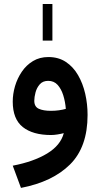

<svg xmlns="http://www.w3.org/2000/svg" viewBox="-20 -672 499 957"><path d="M192.9 -469.7V-651.9H241.2V-469.7ZM416.5 -99.1Q416.5 61 329.1 147.7Q241.7 234.4 84.5 264.6L43.5 153.8Q147.9 133.8 215.1 93Q282.2 52.2 297.9 -8.3Q282.7 -4.4 265.6 -1.7Q248.5 1 234.4 1Q143.6 1 93.5 -38.8Q43.5 -78.6 43.5 -165.5Q43.5 -203.6 54.9 -242.7Q66.4 -281.7 88.9 -314.7Q111.3 -347.7 144.5 -367.7Q177.7 -387.7 221.2 -387.7Q271.5 -387.7 308.3 -363.3Q345.2 -338.9 369.1 -297.4Q393.1 -255.9 404.8 -204.6Q416.5 -153.3 416.5 -99.1ZM233.9 -119.6Q254.9 -119.6 273.9 -122.3Q293 -125 308.1 -129.4Q305.2 -165.5 295.2 -197.3Q285.2 -229 267.1 -249Q249 -269 220.2 -269Q193.4 -269 178.2 -251.7Q163.1 -234.4 157 -211.2Q150.9 -188 150.9 -169.9Q150.9 -140.1 173.3 -129.9Q195.8 -119.6 233.9 -119.6Z"/></svg>

Font: Vazirmatn FD NL SemiBold
Style: Regular
Weight: 600
Designer: Saber Rastikerdar
Foundry: Saber Rastikerdar
Version: Version 33.003